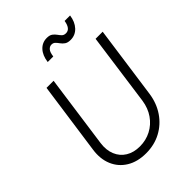

<svg xmlns="http://www.w3.org/2000/svg" viewBox="-275 -1103 1245 1245"><g transform="rotate(-45 348.0 -480.5)"><path d="M315 12Q237 12 182 -21.5Q127 -55 102 -114Q77 -173 88 -249L158 -745H223L153 -244Q145 -186 163.5 -141.5Q182 -97 222 -72.5Q262 -48 318 -48Q374 -48 421 -72.5Q468 -97 499 -141.5Q530 -186 539 -246L608 -745H673L603 -245Q592 -169 552.5 -111Q513 -53 452 -20.5Q391 12 315 12ZM489 -854Q463 -854 448.5 -864Q434 -874 424.5 -887.5Q415 -901 405 -911Q395 -921 379 -921Q362 -921 349.5 -906.5Q337 -892 333 -858H282Q289 -912 317.5 -942.5Q346 -973 388 -973Q414 -973 428 -962.5Q442 -952 451 -939Q460 -926 470 -916Q480 -906 498 -906Q538 -906 548 -969H598Q591 -917 561.5 -885.5Q532 -854 489 -854Z"/></g></svg>

Font: Plus Jakarta Sans Light
Style: Italic
Weight: 300
Italic angle: -8°
Designer: Gumpita Rahayu
Foundry: Tokotype
Version: Version 2.071; ttfautohint (v1.8.4.7-5d5b);gftools[0.9.29]